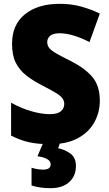

<svg xmlns="http://www.w3.org/2000/svg" viewBox="-20 -744 572 1004"><path d="M502 -217Q502 -156 473 -104Q444 -52 386.5 -21Q329 10 242 10Q179 10 133 0Q87 -10 38 -35V-207Q90 -178 143.5 -162.5Q197 -147 241 -147Q280 -147 298 -162Q316 -177 316 -200Q316 -217 306 -230.5Q296 -244 271 -259Q246 -274 203 -296Q154 -321 118 -349Q82 -377 62.5 -416Q43 -455 43 -515Q43 -615 110.5 -669.5Q178 -724 293 -724Q353 -724 405 -709.5Q457 -695 502 -673L448 -524Q405 -546 365.5 -558Q326 -570 291 -570Q258 -570 242.5 -557Q227 -544 227 -524Q227 -506 237.5 -493Q248 -480 274.5 -464.5Q301 -449 350 -425Q423 -388 462.5 -342Q502 -296 502 -217ZM377 124Q377 177 341.5 208.5Q306 240 245 240Q214 240 188.5 236Q163 232 145 226V133Q161 138 176 140.5Q191 143 206 143Q245 143 245 115Q245 83 176 73L207 0H295L284 31Q319 38 348 59Q377 80 377 124Z"/></svg>

Font: Noto Sans Gurmukhi SemiCondensed Black
Style: Regular
Weight: 900
Width: 4
Designer: Jelle Bosma - Monotype Design Team
Foundry: Monotype Imaging Inc.
Version: Version 2.004; ttfautohint (v1.8.4.7-5d5b)